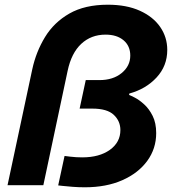

<svg xmlns="http://www.w3.org/2000/svg" viewBox="-20 -785 730 815"><path d="M438 -765Q517 -765 573.5 -739.5Q630 -714 660 -670.5Q690 -627 690 -573Q690 -505 644.5 -456Q599 -407 529 -388L528 -382Q534 -380 552.5 -370.5Q571 -361 592 -342Q613 -323 628 -293Q643 -263 643 -220Q643 -154 605 -102Q567 -50 499 -20Q431 10 340 10Q314 10 288 8Q262 6 244.5 4Q227 2 227 2L254 -123Q254 -123 278.5 -120Q303 -117 329 -117Q402 -117 446.5 -149Q491 -181 491 -233Q491 -271 463 -297.5Q435 -324 372 -324H318L344 -445H402Q460 -445 496.5 -475Q533 -505 533 -549Q533 -590 504.5 -614Q476 -638 428 -638Q367 -638 325 -599Q283 -560 267 -484L164 1H12L117 -491Q133 -565 171 -627.5Q209 -690 274.5 -727.5Q340 -765 438 -765Z"/></svg>

Font: Be Vietnam Pro
Style: Bold Italic
Weight: 700
Italic angle: -12°
Designer: Lam Bao, Tony Le, Vietanh Nguyen
Foundry: Yellow Type Foundry
Version: Version 1.002; ttfautohint (v1.8.3)